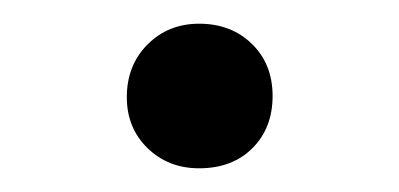

<svg xmlns="http://www.w3.org/2000/svg" viewBox="-20 -542 337 162"><path d="M148 -400Q122 -400 104.5 -417Q87 -434 87 -460Q87 -487 104.5 -504.5Q122 -522 148 -522Q175 -522 192.5 -505Q210 -488 210 -461Q210 -434 193 -417Q176 -400 148 -400Z"/></svg>

Font: Literata 60pt Light
Style: Regular
Weight: 300
Designer: Latin by Veronika Burian and Jose Scaglione. Greek by Irene Vlachou. Cyrillic by Vera Evstafieva.
Foundry: TypeTogether
Version: Version 3.103;gftools[0.9.29]